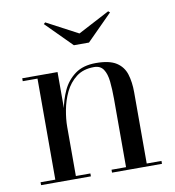

<svg xmlns="http://www.w3.org/2000/svg" viewBox="-77 -745 743 814"><g transform="rotate(-10 294.0 -338.0)"><path d="M186.5 -460V-12.5H249V0H34.5V-12.5H98V-447.5H34.5V-460ZM491.5 -319.5V-12.5H555V0H340V-12.5H402.5V-306Q402.5 -348 399 -381.5Q395.5 -415 382.5 -434.5Q369.5 -454 342 -454Q296 -454 265.8 -430.8Q235.5 -407.5 218.2 -371.5Q201 -335.5 193.8 -296.2Q186.5 -257 186.5 -224L178 -220.5Q178 -254.5 185 -297Q192 -339.5 210.2 -379Q228.5 -418.5 263 -444Q297.5 -469.5 353 -469.5Q411 -469.5 440.8 -450.2Q470.5 -431 481 -397Q491.5 -363 491.5 -319.5ZM274.5 -560 164.5 -670.5 171.5 -676.5 306.5 -605 442.5 -676.5 449.5 -670.5 339.5 -560Z"/></g></svg>

Font: Bodoni Moda 18pt
Style: Regular
Weight: 400
Designer: Owen Earl
Foundry: indestructible type
Version: Version 2.005